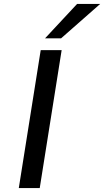

<svg xmlns="http://www.w3.org/2000/svg" viewBox="-20 -961 532 981"><path d="M76 0 188 -705H295L183 0ZM210 -765 374 -941H492L292 -765Z"/></svg>

Font: Nunito Sans 7pt SemiExpanded Medium
Style: Italic
Weight: 500
Width: 6
Italic angle: -9°
Designer: Vernon Adams
Foundry: Vernon Adams
Version: Version 3.101;gftools[0.9.27]